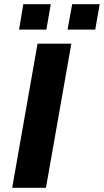

<svg xmlns="http://www.w3.org/2000/svg" viewBox="-20 -895 495 915"><path d="M38 0 159 -687H320L199 0ZM71 -754 91 -875H222L201 -754ZM302 -754 324 -875H455L434 -754Z"/></svg>

Font: Archivo SemiExpanded
Style: Bold Italic
Weight: 700
Width: 6
Italic angle: -10°
Designer: Hector Gatti
Foundry: Omnibus-Type
Version: Version 2.001